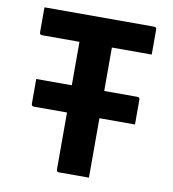

<svg xmlns="http://www.w3.org/2000/svg" viewBox="-79 -770 759 840"><g transform="rotate(10 300.0 -350.0)"><path d="M372 0H239Q228 0 228 -11V-264H81Q70 -264 70 -275V-385H228V-578H62Q51 -578 51 -589V-700H538Q549 -700 549 -689V-578H372V-385H519Q530 -385 530 -374V-264H372Z"/></g></svg>

Font: Recursive Sn Lnr St
Style: Bold
Weight: 700
Version: Version 1.079;hotconv 1.0.112;makeotfexe 2.5.65598; ttfautoh